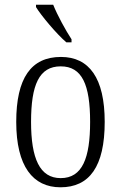

<svg xmlns="http://www.w3.org/2000/svg" viewBox="-20 -786 514 816"><path d="M262 -606H284V-619C259 -657 224 -721 206 -766H133V-756C154 -721 220 -642 262 -606ZM237 10C360 10 425 -78 425 -268C425 -454 359 -544 239 -544C112 -544 49 -454 49 -268C49 -79 120 10 237 10ZM238 -29C149 -29 112 -112 112 -268C112 -425 146 -504 238 -504C329 -504 363 -426 363 -268C363 -114 330 -29 238 -29Z"/></svg>

Font: Noto Serif Hebrew Condensed Light
Style: Regular
Weight: 300
Width: 3
Designer: Monotype Design Team
Foundry: Monotype Imaging Inc.
Version: Version 2.004